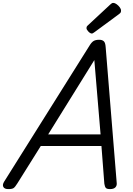

<svg xmlns="http://www.w3.org/2000/svg" viewBox="-63 -1289 916 1323"><path d="M-6 14Q-32 14 -40 -1Q-48 -16 -34 -38L554 -975Q568 -998 582 -1006.5Q596 -1015 621 -1015Q640 -1015 651.5 -1005.5Q663 -996 665 -965L741 -31Q744 -11 732.5 1.5Q721 14 695 14Q673 14 666 5.5Q659 -3 656 -23L636 -283H218L57 -26Q41 0 30.5 7Q20 14 -6 14ZM269 -363H630L587 -875ZM570 -1058Q559 -1058 546 -1071.5Q533 -1085 533 -1095Q533 -1099 534 -1103Q535 -1107 541 -1113L697 -1258Q703 -1263 707 -1266Q711 -1269 718 -1269Q728 -1269 740.5 -1260Q753 -1251 762 -1239Q771 -1227 771 -1216Q771 -1209 769 -1204Q767 -1199 756 -1191L589 -1068Q583 -1064 578.5 -1061Q574 -1058 570 -1058Z"/></svg>

Font: Playwrite AU QLD
Style: Regular
Weight: 400
Designer: Veronika Burian, José Scaglione
Foundry: TypeTogether
Version: Version 1.002